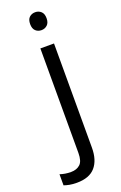

<svg xmlns="http://www.w3.org/2000/svg" viewBox="-238 -784 674 1073"><g transform="rotate(-20 98.5 -247.0)"><path d="M78.1 -682.1Q78.1 -709.5 92 -722.4Q106 -735.4 127 -735.4Q147 -735.4 161.4 -722.4Q175.8 -709.5 175.8 -682.1Q175.8 -655.3 161.4 -642.1Q147 -628.9 127 -628.9Q106 -628.9 92 -642.1Q78.1 -655.3 78.1 -682.1ZM21 240.2Q-3.9 240.2 -22.5 236.6Q-41 232.9 -54.7 228V162.1Q-39.6 167 -23.9 169.7Q-8.3 172.4 11.2 172.4Q44.4 172.4 64.9 153.8Q85.4 135.3 85.4 86.4V-535.2H166.5V84.5Q166.5 158.2 131.1 199.2Q95.7 240.2 21 240.2Z"/></g></svg>

Font: Open Sans
Style: Regular
Weight: 400
Designer: Monotype Design Team
Foundry: Monotype Imaging Inc.
Version: Version 3.000; ttfautohint (v1.8.4)